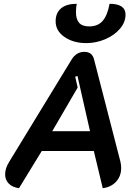

<svg xmlns="http://www.w3.org/2000/svg" viewBox="-20 -982 728 1011"><path d="M7 -64Q7 -96 29 -131L358 -670Q383 -709 424 -709Q465 -709 475 -670L614 -131Q618 -115 618 -97Q618 -55 592 -26Q566 3 521 9L474 -187H200L80 9Q45 4 26 -15.5Q7 -35 7 -64ZM454 -291 388 -582 376 -578 389 -521 255 -291ZM273 -870Q273 -914 301.5 -938Q330 -962 384 -962Q380 -941 380 -918Q380 -881 396.5 -862Q413 -843 450 -843Q496 -843 521 -872.5Q546 -902 557 -962Q641 -962 641 -905Q641 -865 611.5 -830.5Q582 -796 534 -775.5Q486 -755 434 -755Q367 -755 320 -787Q273 -819 273 -870Z"/></svg>

Font: K2D SemiBold
Style: Italic
Weight: 600
Italic angle: -10°
Designer: Katatrad Aksorn Co.,Ltd.
Foundry: Cadson Demak Co.,Ltd.
Version: Version 1.000; ttfautohint (v1.6)